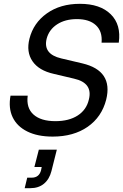

<svg xmlns="http://www.w3.org/2000/svg" viewBox="-20 -705 644 1005"><path d="M255.8 10Q176.7 10 122.9 -16.7Q69.2 -43.3 46.2 -91.3Q23.3 -139.2 35 -204.2H125Q116.7 -140 155.4 -105.4Q194.2 -70.8 270 -70.8Q340.8 -70.8 386.7 -100.4Q432.5 -130 445 -183.3Q467.5 -270.8 367.5 -293.3L261.7 -318.3Q183.3 -335.8 150 -384.6Q116.7 -433.3 134.2 -502.5Q155 -585 225.4 -635Q295.8 -685 398.3 -685Q504.2 -685 559.6 -630.4Q615 -575.8 601.7 -481.7H511.7Q516.7 -540.8 482.1 -572.9Q447.5 -605 382.5 -605Q320.8 -605 278.8 -577.5Q236.7 -550 224.2 -502.5Q204.2 -421.7 300.8 -399.2L410.8 -373.3Q573.3 -335 535.8 -183.3Q512.5 -92.5 438.8 -41.2Q365 10 255.8 10ZM109.2 280 122.5 225H145.8Q185 225 195 185.8L198.3 169.2H160L183.3 78.3H277.5L249.2 190.8Q238.3 233.3 210 256.7Q181.7 280 138.3 280Z"/></svg>

Font: Funnel Sans
Style: Italic
Weight: 400
Italic angle: -14.036°
Version: Version 1.000; Beta; Release 5; Build 24; ttfautohint (v1.8.